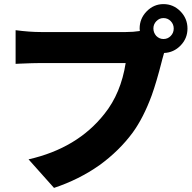

<svg xmlns="http://www.w3.org/2000/svg" viewBox="-20 -865 933 935"><path d="M243 50 119 -89Q357 -143 489 -311Q569 -411 592 -558H179Q143 -558 76 -555Q61 -554 56 -554V-718Q124 -709 179 -709H386H593Q629 -709 661 -714Q660 -718 660 -726Q660 -775 694.5 -810Q729 -845 776 -845Q824 -845 858.5 -810Q893 -775 893 -726Q893 -678 859.5 -643.5Q826 -609 779 -607Q776 -596 770 -575Q769 -570 768 -567Q742 -465 719 -401Q679 -292 626 -219Q560 -130 465 -61Q364 10 243 50ZM776 -675Q797 -675 811.5 -690Q826 -705 826 -726Q826 -747 811.5 -762Q797 -777 776 -777Q756 -777 741.5 -762Q727 -747 727 -726.5Q727 -706 741 -690Q756 -675 776 -675Z"/></svg>

Font: GenSekiGothic TW H
Style: Regular
Weight: 900
Version: Version 1.501;PS 1;hotconv 16.6.51;makeotf.lib2.5.65220